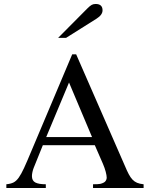

<svg xmlns="http://www.w3.org/2000/svg" viewBox="-20 -948 758 968"><path d="M420 -905Q434 -919 442.5 -923.5Q451 -928 462 -928Q497 -928 497 -896Q497 -873 467 -854L313 -757H273ZM449 0V-19Q476 -19 485.5 -21Q495 -23 504 -28Q510 -31 514 -38Q518 -45 518 -52Q518 -63 513 -82Q508 -101 499 -122L458 -216H196L150 -102Q146 -92 143.5 -80.5Q141 -69 141 -60Q141 -37 158 -28Q175 -19 211 -19V0H12V-19Q34 -21 48 -28Q62 -35 74.5 -52.5Q87 -70 101.5 -101.5Q116 -133 138 -186L344 -674H364L610 -111Q620 -87 629 -70Q638 -53 648 -42.5Q658 -32 671 -26.5Q684 -21 704 -19V0ZM328 -532 213 -257H444Z"/></svg>

Font: STIXGeneralUnicodeRegular
Style: Regular
Weight: 400
Designer: MicroPress Inc., with final additions and corrections provided by Coen Hoffman, Elsevier (retired)
Version: Version 1.1.0